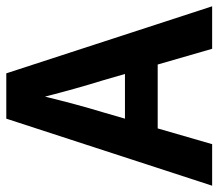

<svg xmlns="http://www.w3.org/2000/svg" viewBox="-64 -632 694 610"><g transform="rotate(-90 283.0 -327.0)"><path d="M130 0 180 -173H383L433 0H568L355 -654H211L-2 0ZM231 -346C249 -405 266 -469 281 -531C297 -469 314 -407 333 -346L353 -277H211Z"/></g></svg>

Font: Source Sans Pro SemBd
Style: Regular
Weight: 700
Designer: Paul D. Hunt
Foundry: Adobe Systems Incorporated
Version: Version 2.020;PS 2.0;hotconv 1.0.86;makeotf.lib2.5.63406